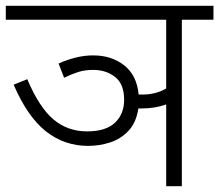

<svg xmlns="http://www.w3.org/2000/svg" viewBox="-20 -642 756 662"><path d="M182 -423Q211 -436 241 -443.5Q271 -451 301 -451Q365 -451 408.5 -416.5Q452 -382 458 -316Q464 -316 470 -316Q495 -316 515.5 -321.5Q536 -327 553 -337V-574H0V-622H716V-574H607V0H553V-282Q534 -275 512.5 -271.5Q491 -268 466 -268Q461 -268 457 -268Q450 -220 423.5 -191.5Q397 -163 360 -151Q323 -139 284 -139Q202 -139 138.5 -189Q75 -239 27 -350L74 -369Q115 -272 164 -230.5Q213 -189 280 -189Q345 -189 376.5 -219Q408 -249 408 -298Q408 -352 377 -376.5Q346 -401 301 -401Q272 -401 249 -393.5Q226 -386 201 -374Z"/></svg>

Font: Noto Sans Light
Style: Italic
Weight: 300
Italic angle: -12°
Designer: Monotype Design Team
Foundry: Monotype Imaging Inc.
Version: Version 2.013; ttfautohint (v1.8.4.7-5d5b)